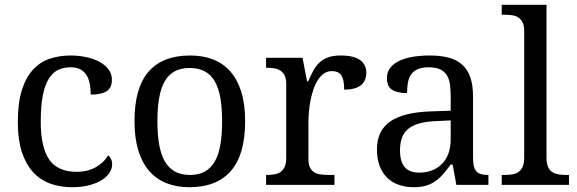

<svg xmlns="http://www.w3.org/2000/svg" viewBox="-20 -780 2434 810"><path d="M283.2 9.8Q233.4 9.8 191.4 -5.6Q149.4 -21 119.1 -54.2Q88.9 -87.4 72 -139.4Q55.2 -191.4 55.2 -265.1Q55.2 -345.2 72 -399.2Q88.9 -453.1 118.9 -485.8Q148.9 -518.6 189.7 -532.2Q230.5 -545.9 277.8 -545.9Q309.1 -545.9 340.1 -539.8Q371.1 -533.7 396 -521Q420.9 -508.3 436.5 -489Q452.1 -469.7 452.1 -443.8Q452.1 -409.2 429.7 -395Q407.2 -380.9 362.8 -380.9Q362.8 -404.3 358.9 -425.3Q355 -446.3 345.5 -462.2Q335.9 -478 319.6 -487.1Q303.2 -496.1 277.8 -496.1Q249 -496.1 225.8 -485.4Q202.6 -474.6 186 -448.2Q169.4 -421.9 160.6 -377.4Q151.9 -333 151.9 -266.1Q151.9 -159.7 187.3 -107.4Q222.7 -55.2 303.2 -55.2Q349.6 -55.2 384.3 -74.7Q418.9 -94.2 436 -125Q443.4 -119.1 448.2 -109.4Q453.1 -99.6 453.1 -85.9Q453.1 -68.8 442.4 -51.8Q431.6 -34.7 410.4 -21Q389.2 -7.3 357.4 1.2Q325.7 9.8 283.2 9.8Z M1014.2 -269Q1014.2 -127.9 954.3 -59.1Q894.5 9.8 779.3 9.8Q725.1 9.8 682.1 -7.3Q639.2 -24.4 609.1 -59.1Q579.1 -93.8 563.2 -146.2Q547.4 -198.7 547.4 -269Q547.4 -409.2 606.7 -477.5Q666 -545.9 782.2 -545.9Q836.4 -545.9 879.4 -529.1Q922.4 -512.2 952.4 -477.8Q982.4 -443.4 998.3 -391.4Q1014.2 -339.4 1014.2 -269ZM644 -269Q644 -213.4 651.4 -170.9Q658.7 -128.4 675 -99.9Q691.4 -71.3 717.5 -56.6Q743.7 -42 781.2 -42Q818.8 -42 844.7 -56.6Q870.6 -71.3 886.7 -99.9Q902.8 -128.4 909.9 -170.9Q917 -213.4 917 -269Q917 -324.7 909.7 -366.7Q902.3 -408.7 886.2 -436.8Q870.1 -464.8 844 -479Q817.9 -493.2 780.3 -493.2Q742.7 -493.2 716.8 -479Q690.9 -464.8 674.8 -436.8Q658.7 -408.7 651.4 -366.7Q644 -324.7 644 -269Z M1391.1 0H1102.5V-42H1105.5Q1122.6 -42 1137.5 -44.4Q1152.3 -46.9 1163.3 -54.4Q1174.3 -62 1180.9 -76.2Q1187.5 -90.3 1187.5 -113.8V-425.8Q1187.5 -447.8 1180.9 -461.2Q1174.3 -474.6 1163.1 -481.9Q1151.9 -489.3 1137 -491.7Q1122.1 -494.1 1105.5 -494.1H1102.5V-536.1H1256.3L1275.4 -437H1280.3Q1290 -459.5 1300.3 -479.2Q1310.5 -499 1325.4 -513.9Q1340.3 -528.8 1362.3 -537.4Q1384.3 -545.9 1417.5 -545.9Q1472.2 -545.9 1498.8 -526.9Q1525.4 -507.8 1525.4 -473.1Q1525.4 -457.5 1520.3 -444.3Q1515.1 -431.2 1503.9 -421.6Q1492.7 -412.1 1475.1 -407Q1457.5 -401.9 1432.1 -401.9Q1432.1 -443.4 1420.4 -461.7Q1408.7 -480 1379.4 -480Q1360.8 -480 1346.2 -469.5Q1331.5 -459 1320.6 -441.7Q1309.6 -424.3 1302 -401.9Q1294.4 -379.4 1289.8 -355.7Q1285.2 -332 1283.2 -308.6Q1281.2 -285.2 1281.2 -266.1V-108.9Q1281.2 -86.9 1287.8 -73.5Q1294.4 -60.1 1305.7 -53.2Q1316.9 -46.4 1331.8 -44.2Q1346.7 -42 1363.3 -42H1391.1Z M1667.5 -145Q1667.5 -98.1 1687.3 -75Q1707 -51.8 1748.5 -51.8Q1778.8 -51.8 1803.5 -61.5Q1828.1 -71.3 1845.5 -89.4Q1862.8 -107.4 1872.1 -133.3Q1881.3 -159.2 1881.3 -190.9V-272L1817.4 -269Q1774.9 -267.1 1746.3 -258.5Q1717.8 -250 1700.2 -234.6Q1682.6 -219.2 1675 -196.8Q1667.5 -174.3 1667.5 -145ZM1788.6 -496.1Q1759.8 -496.1 1741.9 -488Q1724.1 -480 1714.1 -465.3Q1704.1 -450.7 1700.7 -430.7Q1697.3 -410.6 1697.3 -387.2Q1655.8 -387.2 1634 -401.4Q1612.3 -415.5 1612.3 -450.2Q1612.3 -476.1 1626.5 -494.1Q1640.6 -512.2 1665.3 -523.7Q1689.9 -535.2 1722.7 -540.5Q1755.4 -545.9 1792.5 -545.9Q1838.4 -545.9 1872.6 -536.9Q1906.7 -527.8 1929.7 -507.3Q1952.6 -486.8 1964.1 -453.9Q1975.6 -420.9 1975.6 -373V-113.8Q1975.6 -92.8 1979 -79.1Q1982.4 -65.4 1989.7 -57.1Q1997.1 -48.8 2009 -45.4Q2021 -42 2037.6 -42H2040.5V0H1905.3L1889.6 -85.9H1881.3Q1865.7 -64.9 1851.1 -47.4Q1836.4 -29.8 1818.8 -17.1Q1801.3 -4.4 1779.1 2.7Q1756.8 9.8 1725.6 9.8Q1692.4 9.8 1663.8 0.2Q1635.3 -9.3 1614.5 -29.1Q1593.8 -48.8 1582 -78.9Q1570.3 -108.9 1570.3 -149.9Q1570.3 -229.5 1627 -268.1Q1683.6 -306.6 1798.3 -310.1L1881.3 -313V-373Q1881.3 -399.9 1878.4 -422.6Q1875.5 -445.3 1865.7 -461.7Q1856 -478 1837.6 -487.1Q1819.3 -496.1 1788.6 -496.1Z M2109.4 -42Q2126.5 -42 2141.4 -44.4Q2156.2 -46.9 2167.2 -54.4Q2178.2 -62 2184.8 -76.2Q2191.4 -90.3 2191.4 -113.8V-649.9Q2191.4 -671.9 2184.8 -685.3Q2178.2 -698.7 2167 -706.1Q2155.8 -713.4 2140.9 -715.6Q2126 -717.8 2109.4 -717.8H2096.7V-759.8H2285.6V-113.8Q2285.6 -90.3 2292 -76.2Q2298.3 -62 2309.6 -54.4Q2320.8 -46.9 2335.7 -44.4Q2350.6 -42 2367.7 -42H2380.4V0H2096.7V-42Z"/></svg>

Font: Sahl Naskh
Style: Regular
Weight: 400
Designer: Pascal Zoghbi
Version: Version 1.001